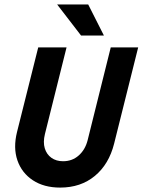

<svg xmlns="http://www.w3.org/2000/svg" viewBox="-20 -841 650 875"><path d="M254.2 13.9Q180.6 13.9 129.9 -19.4Q79.2 -52.8 59.4 -110.1Q39.6 -167.4 57.6 -239.6L154.2 -625H283.3L184.7 -229.9Q175.7 -193.1 184 -165.3Q192.4 -137.5 214.2 -121.9Q236.1 -106.2 267.4 -106.2Q309 -106.2 338.5 -132.3Q368.1 -158.3 379.2 -201.4L484.7 -625H609.7L500 -186.1Q476.4 -92.4 412.2 -39.2Q347.9 13.9 254.2 13.9ZM349.3 -679.2 240.3 -820.8H381.9L453.5 -679.2Z"/></svg>

Font: Afacad
Style: Italic
Weight: 400
Italic angle: -14°
Designer: Kristian Moeller
Foundry: Dicotype
Version: Version 1.000